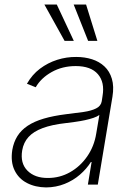

<svg xmlns="http://www.w3.org/2000/svg" viewBox="-20 -800 571 832"><path d="M180.2 12.2Q132.8 11.7 96.7 -7.1Q60.5 -25.9 43 -62.3Q25.4 -98.6 33.2 -149.9Q39.1 -184.1 55.4 -210.2Q71.8 -236.3 100.1 -255.1Q128.4 -273.9 169.9 -286.1Q211.4 -298.3 267.1 -305.2Q309.1 -310.1 342.5 -314.9Q376 -319.8 396.7 -330.3Q417.5 -340.8 420.9 -361.3L424.3 -383.8Q434.6 -443.4 404.3 -478.5Q374 -513.7 308.1 -513.7Q250 -513.7 203.9 -487.8Q157.7 -461.9 134.8 -421.9L96.7 -437Q119.1 -476.6 153.1 -502.2Q187 -527.8 227.8 -540.8Q268.6 -553.7 310.5 -553.2Q347.2 -553.2 378.7 -543.2Q410.2 -533.2 432.6 -512.2Q455.1 -491.2 464.8 -458.5Q474.6 -425.8 467.3 -380.9L403.8 0H360.8L377 -98.1H374Q355 -67.9 326.2 -43Q297.4 -18.1 260.3 -3.2Q223.1 11.7 180.2 12.2ZM188 -28.8Q239.3 -28.8 283.4 -53.7Q327.6 -78.6 357.9 -122.3Q388.2 -166 397 -221.2L410.6 -301.8Q401.4 -294.9 385 -289.3Q368.7 -283.7 348.4 -279.3Q328.1 -274.9 306.6 -272Q285.2 -269 265.1 -266.6Q204.6 -259.8 164.8 -244.9Q125 -230 103.5 -206.3Q82 -182.6 76.2 -148.4Q66.9 -92.8 98.9 -60.5Q130.9 -28.3 188 -28.8ZM259.8 -623 172.4 -780.3H226.1L299.8 -623ZM361.8 -623 299.3 -780.3H353L401.9 -623Z"/></svg>

Font: Inter Tight ExtraLight
Style: Italic
Weight: 250
Italic angle: -9.39999°
Designer: Rasmus Andersson
Foundry: rsms
Version: Version 3.004